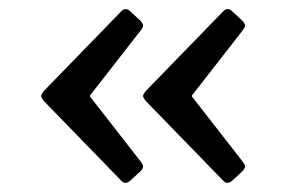

<svg xmlns="http://www.w3.org/2000/svg" viewBox="-20 -490 618 420"><path d="M70 -280Q70 -283 75 -290L246 -466Q250 -470 255 -470Q258 -470 260 -469Q262 -468 264 -466L288 -444Q291 -440 292 -438Q293 -436 293 -434Q293 -432 292 -430Q291 -428 289 -425L176 -280L289 -135Q291 -132 292 -130Q293 -128 293 -126Q293 -122 288 -116L264 -94Q262 -93 260 -91.5Q258 -90 255 -90Q250 -90 246 -94L75 -270Q70 -277 70 -280ZM293 -280Q293 -283 298 -290L469 -466Q473 -470 478 -470Q481 -470 483 -469Q485 -468 487 -466L511 -444Q514 -440 515 -438Q516 -436 516 -434Q516 -432 515 -430Q514 -428 512 -425L399 -280L512 -135Q514 -132 515 -130Q516 -128 516 -126Q516 -122 511 -116L487 -94Q485 -93 483 -91.5Q481 -90 478 -90Q473 -90 469 -94L298 -270Q293 -277 293 -280Z"/></svg>

Font: Young Serif Light
Style: Regular
Weight: 300
Designer: Bastien Sozeau
Foundry: NBR — Bastien Sozeau
Version: Version 5.001